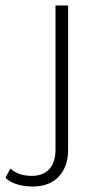

<svg xmlns="http://www.w3.org/2000/svg" viewBox="-93 -500 355 702"><path d="M-73 150 -55 116Q-26 143 23 143Q65 143 87.5 118Q110 93 110 46V-480H156V48Q156 109 122 145.5Q88 182 26 182Q-4 182 -30.5 174Q-57 166 -73 150Z"/></svg>

Font: Montserrat Ace
Style: Light
Weight: 300
Designer: Julieta Ulanovsky
Foundry: Julieta Ulanovsky
Version: Version 1